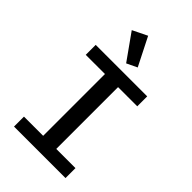

<svg xmlns="http://www.w3.org/2000/svg" viewBox="-280 -1061 1160 1160"><g transform="rotate(45 300.0 -480.5)"><path d="M520 0V-85H356V-613H520V-698H80V-613H244V-85H80V0ZM289 -749 356 -781 265 -961 171 -915Z"/></g></svg>

Font: IBM Plex Mono Medm
Style: Regular
Weight: 500
Monospace: yes
Designer: Mike Abbink, Paul van der Laan, Pieter van Rosmalen
Foundry: Bold Monday
Version: Version 2.004